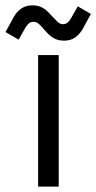

<svg xmlns="http://www.w3.org/2000/svg" viewBox="-58 -693 357 713"><path d="M83.5 0V-488.5H160V0ZM11.2 -545.8 -37.5 -574 -6.8 -630.2Q4.5 -650.2 21.9 -661.8Q39.2 -673.2 62 -673.2Q83.2 -673.2 99 -664.8Q114.8 -656.2 132.2 -636.2Q145 -622.2 154.8 -612.8Q164.5 -603.2 175.2 -603.2Q186.5 -603.2 193.4 -609.5Q200.2 -615.8 205.8 -625.2L230.8 -669.5L279.5 -641.2L248.8 -585Q237.5 -565.2 220.6 -553.6Q203.8 -542 180 -542Q158.8 -542 143 -550.5Q127.2 -559 109.8 -579Q97.8 -593 88.1 -602.5Q78.5 -612 66.8 -612Q55.5 -612 48.8 -605.8Q42 -599.5 36.2 -590Z"/></svg>

Font: Space 7353
Style: Regular
Weight: 400
Designer: Christine Claussen + Ruben Lyon  (Space 7353)
Version: Version 1.000;FEAKit 1.0